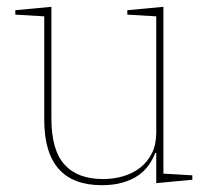

<svg xmlns="http://www.w3.org/2000/svg" viewBox="-20 -532 615 564"><path d="M279 12Q110 12 110 -180V-484L25 -489V-502L131 -512V-184Q131 -91 169.5 -48.5Q208 -6 283 -6Q314 -6 342.5 -14.5Q371 -23 392.5 -40Q414 -57 426.5 -82.5Q439 -108 439 -143V-484L354 -489V-502L460 -512V-22L545 -17V-4L439 6V-83H436Q429 -64 416.5 -46.5Q404 -29 385 -16Q366 -3 339.5 4.5Q313 12 279 12Z"/></svg>

Font: IBM Plex Serif Thin
Style: Regular
Weight: 100
Designer: Mike Abbink, Paul van der Laan, Pieter van Rosmalen
Foundry: Bold Monday
Version: Version 3.001